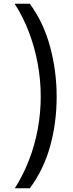

<svg xmlns="http://www.w3.org/2000/svg" viewBox="-20 -852 394 1037"><path d="M60 165Q105 94 136.5 13Q168 -68 184 -155Q200 -242 200 -330Q200 -419 184 -506.5Q168 -594 137 -676.5Q106 -759 59 -832H141Q216 -729 251 -598Q286 -467 286 -329Q286 -190 251 -63Q216 64 141 165Z"/></svg>

Font: binaryvertical115
Style: Book
Weight: 400
Designer: Jelle Bosma - Monotype Design Team
Foundry: Monotype Imaging Inc.
Version: Version 2.003